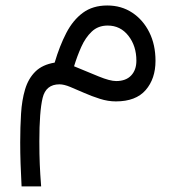

<svg xmlns="http://www.w3.org/2000/svg" viewBox="-20 -355 627 686"><path d="M175.3 -131.3Q192.9 -190.9 216.8 -237.1Q240.7 -283.2 276.1 -309.3Q311.5 -335.4 363.3 -335.4Q413.6 -335.4 452.4 -309.8Q491.2 -284.2 513.4 -239.7Q535.6 -195.3 535.6 -137.7Q535.6 -73.7 500.5 -33.2Q465.3 7.3 394 7.3Q365.7 7.3 336.7 -2Q307.6 -11.2 280.5 -23.2Q253.4 -35.2 231 -44.4Q208.5 -53.7 192.4 -53.7Q144 -53.7 132.3 -5.1Q120.6 43.5 120.6 149.9Q120.6 197.8 122.1 231.9Q123.5 266.1 127 311H57.1Q54.7 267.6 53.5 229.7Q52.2 191.9 52.2 153.3Q52.2 99.6 55.2 51.3Q58.1 2.9 69.6 -35.6Q81.1 -74.2 106.2 -99.1Q131.3 -124 175.3 -131.3ZM467.3 -138.2Q467.3 -190.9 438.7 -227.3Q410.2 -263.7 364.7 -263.7Q330.6 -263.7 307.9 -242.2Q285.2 -220.7 270.3 -187.3Q255.4 -153.8 244.6 -118.2Q292.5 -98.1 332.8 -81.8Q373 -65.4 395 -65.4Q429.7 -65.4 448.5 -85.2Q467.3 -105 467.3 -138.2Z"/></svg>

Font: Vazirmatn RD FD Light
Style: Regular
Weight: 300
Designer: Saber Rastikerdar
Foundry: Saber Rastikerdar
Version: Version 33.003